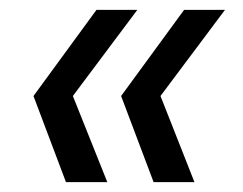

<svg xmlns="http://www.w3.org/2000/svg" viewBox="-20 -490 493 390"><path d="M48 -295 176 -470H259L128 -295L198 -120H114ZM226 -295 354 -470H437L306 -295L375 -120H292Z"/></svg>

Font: Rethink Sans
Style: Italic
Weight: 400
Italic angle: -10°
Designer: The Rethink Sans project authors (Hans Thiessen). DM Sans designed by Colophon Foundry.
Foundry: Rethink Communications LLC
Version: Version 1.001